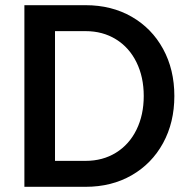

<svg xmlns="http://www.w3.org/2000/svg" viewBox="-20 -720 739 740"><path d="M652 -350Q652 -248 608.5 -168.5Q565 -89 487.5 -44.5Q410 0 310 0H74V-700H310Q410 -700 487.5 -655.5Q565 -611 608.5 -531.5Q652 -452 652 -350ZM534 -350Q534 -423 506 -480Q478 -537 427 -568.5Q376 -600 310 -600H192V-100H310Q376 -100 427 -131.5Q478 -163 506 -220Q534 -277 534 -350Z"/></svg>

Font: MedMera Sans Semibold
Style: Regular
Weight: 600
Designer: Kasper Nordkvist
Foundry: UNCUT.wtf
Version: Version 1.300